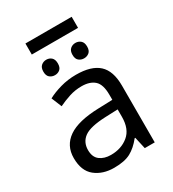

<svg xmlns="http://www.w3.org/2000/svg" viewBox="-201 -947 963 1068"><g transform="rotate(-30 280.5 -413.0)"><path d="M288 -545Q386 -545 433 -502Q480 -459 480 -365V0H416L399 -76H395Q360 -32 321 -11Q282 10 215 10Q142 10 94 -28.5Q46 -67 46 -149Q46 -229 109 -272.5Q172 -316 303 -320L394 -323V-355Q394 -422 365 -448Q336 -474 283 -474Q241 -474 203 -461.5Q165 -449 132 -433L105 -499Q140 -518 188 -531.5Q236 -545 288 -545ZM393 -262 314 -259Q214 -255 175.5 -227Q137 -199 137 -148Q137 -103 164.5 -82Q192 -61 235 -61Q302 -61 347.5 -98.5Q393 -136 393 -214ZM429 -836V-765H132V-836ZM187 -700Q206 -700 219.5 -688Q233 -676 233 -650Q233 -624 219.5 -612.5Q206 -601 187 -601Q168 -601 154 -612.5Q140 -624 140 -650Q140 -676 154 -688Q168 -700 187 -700ZM374 -700Q393 -700 407 -688Q421 -676 421 -650Q421 -624 407 -612.5Q393 -601 374 -601Q355 -601 341 -612.5Q327 -624 327 -650Q327 -676 341 -688Q355 -700 374 -700Z"/></g></svg>

Font: BC Sans
Style: Regular
Weight: 400
Designer: Monotype Design Team
Province of B.C.
Foundry: Monotype Imaging Inc.
Version: Version 2.000;GOOG;noto-source:20170915:90ef993387c0